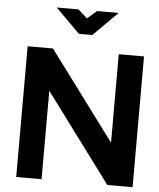

<svg xmlns="http://www.w3.org/2000/svg" viewBox="-59 -930 810 980"><g transform="rotate(5 346.5 -440.0)"><path d="M61 -669.9H190.9L527.8 -216.8V-669.9H657.2V0H527.8L190.9 -453.1V0H61ZM191.9 -879.9H303.2L350.1 -837.9L398.9 -879.9H508.8L384.8 -755.9H315.9Z"/></g></svg>

Font: LT Wave Text Bold
Style: Regular
Weight: 700
Designer: Daniel Lyons
Version: Version 2.5 (Glyphs App)